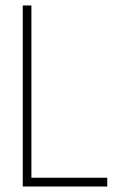

<svg xmlns="http://www.w3.org/2000/svg" viewBox="-20 -680 472 700"><path d="M63 -660H94.5V-32H371V0H63Z"/></svg>

Font: League Spartan Thin Thin
Style: Regular
Weight: 250
Version: Version 2.002